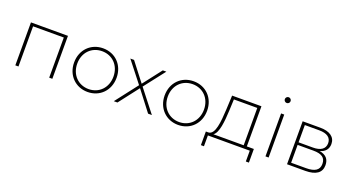

<svg xmlns="http://www.w3.org/2000/svg" viewBox="-54 -1388 3997 2184"><g transform="rotate(20 1944.0 -296.0)"><path d="M149 -486H521V0H559V-520H111V0H149Z M985 4C1133 4 1242 -106 1242 -260C1242 -415 1133 -524 985 -524C838 -524 728 -415 728 -260C728 -106 838 4 985 4ZM985 -31C860 -31 766 -125 766 -260C766 -396 860 -489 985 -489C1110 -489 1204 -396 1204 -260C1204 -125 1110 -31 985 -31Z M1533 -241 1718 0H1764L1554 -268L1750 -520H1707L1533 -295L1359 -520H1314L1511 -269L1303 0H1347Z M2081 4C2229 4 2338 -106 2338 -260C2338 -415 2229 -524 2081 -524C1934 -524 1824 -415 1824 -260C1824 -106 1934 4 2081 4ZM2081 -31C1956 -31 1862 -125 1862 -260C1862 -396 1956 -489 2081 -489C2206 -489 2300 -396 2300 -260C2300 -125 2206 -31 2081 -31Z M2496 -34C2555 -72 2568 -216 2574 -348L2580 -486H2863V-34ZM2442 0H2949V131H2986V-34H2901V-520H2546L2538 -349C2530 -195 2517 -39 2437 -34H2405V131H2442Z M3177 0V-520H3139V0ZM3158 -653C3178 -653 3193 -669 3193 -688C3193 -707 3177 -723 3158 -723C3139 -723 3123 -707 3123 -688C3123 -669 3139 -653 3158 -653Z M3628 -248C3731 -248 3777 -215 3777 -140C3777 -65 3722 -32 3619 -32H3438V-248ZM3612 -488C3705 -488 3758 -453 3758 -384C3758 -315 3705 -279 3612 -279H3438V-488ZM3619 0C3751 0 3815 -49 3815 -138C3815 -210 3778 -254 3697 -268C3758 -284 3796 -324 3796 -388C3796 -474 3726 -520 3614 -520H3400V0Z"/></g></svg>

Font: Montserrat-Alt1 ExtLt
Style: Regular
Weight: 200
Designer: Differentunic
Foundry: Differentunic
Version: Version 7.222